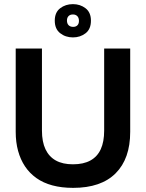

<svg xmlns="http://www.w3.org/2000/svg" viewBox="-20 -895 707 929"><path d="M334 14Q278 14 233.5 2Q189 -10 156 -33.5Q123 -57 101 -90Q79 -123 67.5 -165Q56 -207 56 -257V-660H183V-263Q183 -209 200 -173Q217 -137 250 -118.5Q283 -100 333 -100Q384 -100 417.5 -118.5Q451 -137 467.5 -173Q484 -209 484 -263V-660H610V-257Q610 -127 539.5 -56.5Q469 14 334 14ZM333 -714Q297 -714 271 -734.5Q245 -755 245 -795Q245 -835 271 -855Q297 -875 333 -875Q368 -875 394 -855Q420 -835 420 -795Q420 -754 394 -734Q368 -714 333 -714ZM334 -765Q347 -765 354.5 -772.5Q362 -780 362 -794Q362 -809 354 -817Q346 -825 333 -825Q319 -825 311.5 -817Q304 -809 304 -796Q304 -781 312 -773Q320 -765 334 -765Z"/></svg>

Font: Bricolage Grotesque 60pt SemiBold
Style: Regular
Weight: 600
Version: Version 1.001;gftools[0.9.33.dev8+g029e19f]